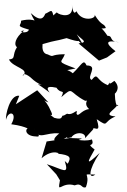

<svg xmlns="http://www.w3.org/2000/svg" viewBox="-20 -593 554 836"><path d="M258 -90C243 -93 260 -67 216 -80C174 -113 218 -73 203 -106C175 -173 149 -163 191 -147L142 -200L49 -139L64 -176C22 -182 3 -89 6 -71C16 -116 59 -104 29 -52C106 -42 106 -23 110 -37C84 -35 89 0 136 1C169 6 129 -23 129 -34C146 22 179 -19 238 -12C188 29 235 28 274 3C261 16 309 -2 290 6C310 -24 358 -15 350 9C390 -35 386 -28 386 -34C394 -39 421 -12 401 -74C457 -36 425 -62 483 -86C425 -91 479 -113 491 -136C503 -139 482 -107 480 -185C480 -185 509 -209 478 -241C432 -205 480 -268 450 -222C395 -244 409 -281 379 -245C353 -257 412 -308 357 -308C343 -338 338 -313 297 -274C273 -295 254 -282 309 -295C219 -328 250 -319 262 -357C194 -356 219 -341 188 -356C142 -362 182 -453 162 -400C238 -422 208 -410 270 -427C296 -418 318 -412 322 -415C348 -389 350 -385 314 -444C335 -420 368 -409 322 -404L411 -329L446 -343L483 -370C439 -404 437 -421 499 -409C451 -412 475 -437 448 -437C402 -507 396 -459 441 -471C432 -495 425 -475 391 -530C404 -512 337 -494 313 -544C308 -539 299 -524 293 -573C305 -509 239 -526 227 -539C227 -539 195 -513 214 -519C205 -558 204 -545 177 -533C170 -515 157 -496 114 -536C138 -478 144 -520 72 -503C73 -479 44 -482 106 -464C98 -441 51 -458 85 -460C44 -428 40 -396 54 -388C31 -352 51 -337 19 -334C36 -298 112 -294 79 -262C82 -289 132 -237 104 -265C104 -264 142 -224 170 -222C133 -227 136 -236 196 -190C173 -220 203 -216 226 -211C246 -180 264 -209 247 -170C302 -219 277 -192 351 -154C371 -159 339 -145 368 -118C333 -114 320 -79 313 -99C321 -127 299 -88 272 -98ZM262 108C282 173 255 144 184 122L225 166L241 192C229 257 246 196 305 214C338 201 334 230 354 222C378 156 326 167 395 167C366 189 362 151 414 73C349 134 361 112 392 58C349 25 395 51 380 14C337 29 291 1 301 26L337 10L284 8L183 23L161 96C212 51 250 80 229 76C291 82 289 94 275 120Z"/></svg>

Font: Asimov Aggro
Style: Medium
Weight: 500
Designer: Google
Version: Version 2.000980; 2014